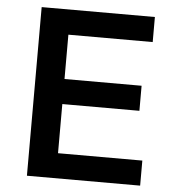

<svg xmlns="http://www.w3.org/2000/svg" viewBox="-51 -747 717 794"><g transform="rotate(5 307.5 -350.0)"><path d="M90 0V-700H560V-596H210V-412H530V-308H210V-104H560V0Z"/></g></svg>

Font: Golos Text Medium
Style: Regular
Weight: 500
Designer: A.Korolkova, Vitaly Kuzmin
Foundry: ParaType Ltd
Version: Version 2.004